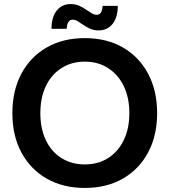

<svg xmlns="http://www.w3.org/2000/svg" viewBox="-20 -910 836 947"><path d="M398 17Q291 17 210.5 -29Q130 -75 85.5 -158Q41 -241 41 -352Q41 -463 85.5 -546.5Q130 -630 210.5 -676Q291 -722 398 -722Q506 -722 586 -676Q666 -630 710.5 -546.5Q755 -463 755 -352Q755 -241 710.5 -158Q666 -75 586 -29Q506 17 398 17ZM398 -99Q464 -99 513.5 -130.5Q563 -162 590.5 -219Q618 -276 618 -352Q618 -428 590.5 -485Q563 -542 513.5 -574Q464 -606 398 -606Q333 -606 283 -574Q233 -542 206 -485Q179 -428 179 -352Q179 -276 206 -219Q233 -162 283 -130.5Q333 -99 398 -99ZM466 -760Q444 -760 425.5 -768Q407 -776 392 -786.5Q377 -797 364 -805Q351 -813 338 -813Q325 -813 317.5 -801.5Q310 -790 309 -768H234Q234 -825 259.5 -857.5Q285 -890 329 -890Q351 -890 369.5 -882Q388 -874 403 -863.5Q418 -853 431.5 -845Q445 -837 458 -837Q471 -837 478 -848.5Q485 -860 486 -881H561Q561 -825 535.5 -792.5Q510 -760 466 -760Z"/></svg>

Font: TikTok Sans 24pt SemiBold
Style: Regular
Weight: 600
Version: Version 4.000